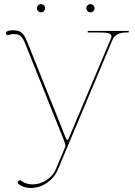

<svg xmlns="http://www.w3.org/2000/svg" viewBox="-20 -910 655 932"><path d="M159 -870C159 -859 168.5 -850 179 -850C190 -850 199 -859.5 199 -870C199 -881 189.5 -890 179 -890C168 -890 159 -880.5 159 -870ZM399 -870C399 -859 408.5 -850 419 -850C430 -850 439 -859.5 439 -870C439 -881 429.5 -890 419 -890C408 -890 399 -880.5 399 -870ZM406 -760V-752.5H446C499.5 -752.5 521 -750.5 521 -734.5C521 -730 519.5 -725 516.5 -718.5L316.5 -245.5C312 -235 310.5 -230.5 307 -230.5C303.5 -230.5 301.5 -234.5 297.5 -245L119.5 -688.5C97.5 -745 87 -763 43 -763C33.5 -763 9 -762 9 -749C9 -742.5 12.5 -739.5 18.5 -739.5C19.5 -739.5 21 -740 22 -740.5C31 -743.5 38.5 -744.5 45.5 -744.5C78 -744.5 87 -738 107.5 -685.5L290 -229.5C293 -222 297.5 -208.5 297.5 -201.5C297.5 -200 297.5 -199 297 -198L250 -86.5C235 -50.5 191 -15 137.5 -15C119 -15 100.5 -19.5 84 -32.5C82 -34 79 -35 77 -35C72 -35 66.5 -29.5 66.5 -24C66.5 -21 68 -18 71 -16C89 -2 109.5 2.5 129 2.5C191 2.5 241 -40 259 -82.5L525.5 -715.5C536.5 -742 558 -752.5 599.5 -752.5H605V-760Z"/></svg>

Font: Znikomit
Style: Regular
Weight: 100
Designer: gluk
Foundry: gluk
Version: Version 0.55